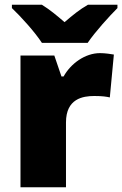

<svg xmlns="http://www.w3.org/2000/svg" viewBox="-20 -786 513 806"><path d="M156 -606H348C379 -652 439 -718 473 -752V-766H349C314 -746 286 -723 251 -693C216 -723 191 -744 156 -766H30V-752C68 -716 126 -652 156 -606ZM400 -563C337 -563 277 -519 247 -465H238L208 -553H66V0H257V-272C257 -372 328 -383 376 -383C411 -383 428 -380 441 -377L458 -557C447 -559 421 -563 400 -563Z"/></svg>

Font: Noto Sans Tamil Black
Style: Regular
Weight: 900
Designer: Jelle Bosma - Monotype Design Team
Foundry: Monotype Imaging Inc.
Version: Version 2.004